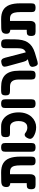

<svg xmlns="http://www.w3.org/2000/svg" viewBox="1300 -1924 673 3312"><g transform="rotate(-90 1636.0 -268.5)"><path d="M104 9Q84 9 66.5 5Q49 1 38 -15Q27 -31 27 -67Q27 -104 38 -120Q49 -136 66.5 -139.5Q84 -143 103 -143H133V-483L232 -434Q198 -430 168 -427.5Q138 -425 114.5 -429.5Q91 -434 78 -448.5Q65 -463 65 -492Q65 -540 88 -561Q111 -582 167 -583L313 -585Q412 -586 473 -550Q534 -514 562 -441Q590 -368 590 -257V-68Q590 -48 586.5 -30.5Q583 -13 567.5 -2Q552 9 515 9Q479 9 463 -1Q447 -11 443 -27.5Q439 -44 439 -61V-255Q439 -316 429 -355Q419 -394 394.5 -413Q370 -432 325 -432H286V-86Q286 -40 266.5 -15.5Q247 9 209 9Z M749 9Q713 9 697 -2Q681 -13 677.5 -30.5Q674 -48 674 -67V-509Q674 -528 677.5 -545.5Q681 -563 697 -574Q713 -585 750 -585Q787 -585 802.5 -573.5Q818 -562 821.5 -544.5Q825 -527 825 -508V-66Q825 -47 821 -30Q817 -13 801.5 -2Q786 9 749 9Z M1099 19Q1049 19 1011.5 7.5Q974 -4 946 -20Q924 -32 910.5 -49Q897 -66 896 -84Q895 -93 900 -107.5Q905 -122 913 -137Q926 -159 939 -169Q952 -179 969 -179Q981 -179 992 -172Q1003 -165 1013 -157Q1031 -145 1051 -139Q1071 -133 1093 -133Q1129 -133 1153.5 -151Q1178 -169 1190.5 -202.5Q1203 -236 1203 -284Q1203 -352 1176.5 -392Q1150 -432 1099 -432H994Q975 -432 959.5 -436Q944 -440 935 -456Q926 -472 926 -508Q926 -545 937 -561Q948 -577 966 -581Q984 -585 1003 -585H1114Q1185 -585 1239 -546.5Q1293 -508 1323 -440Q1353 -372 1353 -284Q1353 -210 1331.5 -153Q1310 -96 1273.5 -58Q1237 -20 1191.5 -0.5Q1146 19 1099 19Z M1503 9Q1467 9 1451 -2Q1435 -13 1431.5 -30.5Q1428 -48 1428 -67V-509Q1428 -528 1431.5 -545.5Q1435 -563 1451 -574Q1467 -585 1504 -585Q1541 -585 1556.5 -573.5Q1572 -562 1575.5 -544.5Q1579 -527 1579 -508V-66Q1579 -47 1575 -30Q1571 -13 1555.5 -2Q1540 9 1503 9Z M1997 9Q1961 9 1945 -1Q1929 -11 1924.5 -27.5Q1920 -44 1920 -61V-275Q1920 -316 1913 -345.5Q1906 -375 1890.5 -394.5Q1875 -414 1851.5 -423Q1828 -432 1795 -432H1723Q1704 -432 1686 -436Q1668 -440 1657 -456Q1646 -472 1646 -508Q1646 -545 1657 -561Q1668 -577 1685.5 -581Q1703 -585 1722 -585H1792Q1864 -585 1917 -566Q1970 -547 2004 -509Q2038 -471 2055 -413.5Q2072 -356 2072 -277V-68Q2072 -48 2068 -30.5Q2064 -13 2048.5 -2Q2033 9 1997 9Z M2234 41Q2214 47 2197 47.5Q2180 48 2166 34Q2152 20 2143 -15Q2134 -47 2141.5 -65Q2149 -83 2167 -92.5Q2185 -102 2205 -107L2378 -155Q2416 -168 2433 -189Q2450 -210 2455 -241.5Q2460 -273 2460 -315V-514Q2460 -532 2464 -548Q2468 -564 2483.5 -574.5Q2499 -585 2535 -585Q2572 -585 2588.5 -574Q2605 -563 2609.5 -545Q2614 -527 2614 -507L2613 -351Q2612 -279 2600 -223.5Q2588 -168 2561 -126Q2534 -84 2491 -54Q2448 -24 2385 -4ZM2297 -109Q2275 -120 2257 -136.5Q2239 -153 2228 -192L2147 -486Q2142 -505 2141 -523Q2140 -541 2152 -556Q2164 -571 2200 -579Q2236 -588 2255 -579Q2274 -570 2282.5 -552Q2291 -534 2296 -515L2395 -135Z M2748 9Q2728 9 2710.5 5Q2693 1 2682 -15Q2671 -31 2671 -67Q2671 -104 2682 -120Q2693 -136 2710.5 -139.5Q2728 -143 2747 -143H2777V-483L2876 -434Q2842 -430 2812 -427.5Q2782 -425 2758.5 -429.5Q2735 -434 2722 -448.5Q2709 -463 2709 -492Q2709 -540 2732 -561Q2755 -582 2811 -583L2957 -585Q3056 -586 3117 -550Q3178 -514 3206 -441Q3234 -368 3234 -257V-68Q3234 -48 3230.5 -30.5Q3227 -13 3211.5 -2Q3196 9 3159 9Q3123 9 3107 -1Q3091 -11 3087 -27.5Q3083 -44 3083 -61V-255Q3083 -316 3073 -355Q3063 -394 3038.5 -413Q3014 -432 2969 -432H2930V-86Q2930 -40 2910.5 -15.5Q2891 9 2853 9Z"/></g></svg>

Font: Fredoka SemiCondensed SemiBold
Style: Regular
Weight: 600
Width: 4
Designer: Ben Nathan
Foundry: Milena B. Brandão, Ben Nathan
Version: Version 2.001